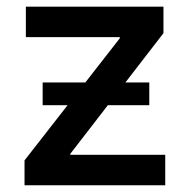

<svg xmlns="http://www.w3.org/2000/svg" viewBox="-20 -549 562 569"><path d="M52.7 0V-73.7L335 -435.5V-439H56.6V-529.3H464.4V-450.7L188.5 -93.3V-90.3H469.7V0ZM106.4 -237.3V-304.7H422.4V-237.3Z"/></svg>

Font: Inter 24pt Medium
Style: Regular
Weight: 500
Designer: Rasmus Andersson
Foundry: rsms
Version: Version 4.001;git-66647c0bb